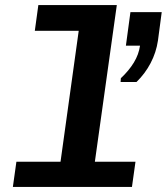

<svg xmlns="http://www.w3.org/2000/svg" viewBox="-20 -741 661 761"><path d="M206 0 292 -619H118L132 -721H443L342 0ZM31 0 45 -100H517L503 0ZM458 -416 459 -431Q491 -461 510.5 -493Q530 -525 535 -560H479L497 -693H621L606 -580Q599 -533 577 -491Q555 -449 521 -416Z"/></svg>

Font: Chivo Mono SemiBold
Style: Italic
Weight: 600
Italic angle: -8.05°
Monospace: yes
Version: Version 1.008